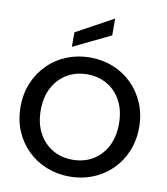

<svg xmlns="http://www.w3.org/2000/svg" viewBox="-101 -1043 986 1134"><g transform="rotate(10 392.0 -476.0)"><path d="M497 -959V-858L274 -750V-837ZM393 7Q319 7 254 -19Q189 -45 140.5 -92.5Q92 -140 64.5 -205.5Q37 -271 37 -350Q37 -428 64.5 -493.5Q92 -559 140.5 -607Q189 -655 254 -681Q319 -707 393 -707Q467 -707 531.5 -681Q596 -655 644.5 -607Q693 -559 720.5 -493.5Q748 -428 748 -350Q748 -271 720.5 -205.5Q693 -140 644.5 -92.5Q596 -45 531.5 -19Q467 7 393 7ZM393 -94Q461 -94 514 -125.5Q567 -157 597 -214.5Q627 -272 627 -350Q627 -429 597 -486Q567 -543 514 -574.5Q461 -606 393 -606Q325 -606 272 -574.5Q219 -543 188.5 -486Q158 -429 158 -350Q158 -272 188.5 -214.5Q219 -157 272 -125.5Q325 -94 393 -94Z"/></g></svg>

Font: Albert Sans SemiBold
Style: Regular
Weight: 600
Designer: Andreas Rasmussen
Foundry: a.Foundry
Version: Version 1.025